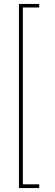

<svg xmlns="http://www.w3.org/2000/svg" viewBox="-20 -831 279 974"><path d="M76 123V-811H179V-793H96V104H179V123Z"/></svg>

Font: DM Sans 18pt Thin
Style: Regular
Weight: 250
Designer: Colophon Foundry, Jonny Pinhorn
Foundry: Colophon Foundry
Version: Version 4.004;gftools[0.9.30]